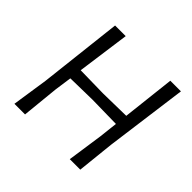

<svg xmlns="http://www.w3.org/2000/svg" viewBox="-159 -805 971 971"><g transform="rotate(45 326.5 -320.0)"><path d="M614 -640 555 -199 534 0H459L487 -193L498 -291L328 -294L172 -291L159 -199L139 0H63L92 -193L143 -640H219L180 -357L342 -354L506 -357L538 -640Z"/></g></svg>

Font: Alegreya Sans SC
Style: Italic
Weight: 400
Italic angle: -7°
Designer: Juan Pablo del Peral
Foundry: Huerta Tipografica
Version: Version 2.008; ttfautohint (v1.6)